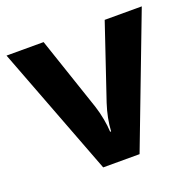

<svg xmlns="http://www.w3.org/2000/svg" viewBox="-102 -652 773 759"><g transform="rotate(-20 284.5 -273.0)"><path d="M208 0 0 -546H156L261 -235Q270 -207 275.5 -177Q281 -147 282 -123H286Q289 -177 308 -235L413 -546H569L361 0Z"/></g></svg>

Font: Noto Sans IKEA
Style: Bold
Weight: 600
Designer: Monotype Design Team
Foundry: Monotype Imaging Inc.
Version: Version 2.001